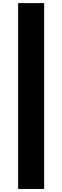

<svg xmlns="http://www.w3.org/2000/svg" viewBox="-20 -982 401 1236"><path d="M264.2 -961.9V234.4H96.7V-961.9Z"/></svg>

Font: Inter Tight ExtraBold
Style: Regular
Weight: 800
Designer: Rasmus Andersson
Foundry: rsms
Version: Version 3.004; ttfautohint (v1.8.4.7-5d5b)